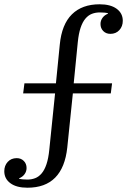

<svg xmlns="http://www.w3.org/2000/svg" viewBox="-86 -730 593 896"><path d="M42 146Q-9 146 -37.5 125Q-66 104 -66 69Q-66 43 -50 25.5Q-34 8 -8 8Q12 8 25 21Q38 34 38 54Q38 70 28.5 83Q19 96 3 102V104Q9 106 20 107Q31 108 42 108Q61 108 78 101.5Q95 95 108.5 79Q122 63 131 36Q140 9 144 -31L171 -294H22L28 -341H175L193 -522Q202 -616 249.5 -663Q297 -710 379 -710Q430 -710 458.5 -689Q487 -668 487 -633Q487 -607 471 -589.5Q455 -572 429 -572Q409 -572 396 -585Q383 -598 383 -618Q383 -634 392.5 -647Q402 -660 418 -666V-668Q413 -670 402 -671Q391 -672 380 -672Q360 -672 343 -665.5Q326 -659 312.5 -643Q299 -627 290 -600Q281 -573 277 -533L258 -341H437L431 -294H254L228 -42Q208 146 42 146Z"/></svg>

Font: IBM Plex Serif
Style: Regular
Weight: 400
Designer: Mike Abbink, Paul van der Laan, Pieter van Rosmalen
Foundry: Bold Monday
Version: Version 3.001